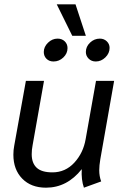

<svg xmlns="http://www.w3.org/2000/svg" viewBox="-20 -860 572 890"><path d="M42 -143Q42 -165 46 -185L100 -485H184L131 -186Q127 -166 127 -145Q127 -104 150 -82.5Q173 -61 223 -61Q283 -61 324.5 -106Q366 -151 377 -215L425 -485H509L445 -122Q440 -92 440 -71Q440 -43 449 -19L369 10Q356 -27 359 -76Q291 10 193 10Q124 10 83 -32Q42 -74 42 -143ZM243 -840H330L378 -694H315ZM183 -619Q183 -643 202.5 -662Q222 -681 247 -681Q267 -681 280 -668.5Q293 -656 293 -637Q293 -612 273.5 -593.5Q254 -575 228 -575Q208 -575 195.5 -587.5Q183 -600 183 -619ZM378 -619Q378 -644 397.5 -662.5Q417 -681 443 -681Q462 -681 475 -668.5Q488 -656 488 -638Q488 -613 468.5 -594Q449 -575 424 -575Q404 -575 391 -588Q378 -601 378 -619Z"/></svg>

Font: Niramit
Style: Italic
Weight: 400
Italic angle: -10°
Version: Version 1.000; ttfautohint (v1.6)